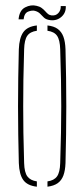

<svg xmlns="http://www.w3.org/2000/svg" viewBox="-20 -700 318 724"><path d="M51 -85Q49.5 -138.5 48.8 -192.2Q48 -246 48 -299.5Q48 -353 48.8 -406.8Q49.5 -460.5 51 -514Q52.5 -557 67.8 -578.5Q83 -600 119 -604V-584Q93.5 -580.5 82.8 -565Q72 -549.5 71 -514Q69 -450.5 68.2 -399Q67.5 -347.5 67.5 -299.5Q67.5 -251.5 68.2 -200Q69 -148.5 71 -85Q72 -50 83.2 -34.8Q94.5 -19.5 119 -16V4Q83 0 67.8 -21.2Q52.5 -42.5 51 -85ZM159 4V-16Q184 -19.5 195 -34.8Q206 -50 207 -85Q209 -148.5 210 -200Q211 -251.5 211 -299.5Q211 -347.5 210 -399Q209 -450.5 207 -514Q206 -549.5 195.2 -565Q184.5 -580.5 159 -584V-604Q183 -601.5 197.5 -591Q212 -580.5 219 -561.8Q226 -543 227 -514Q228.5 -460.5 229.2 -406.8Q230 -353 230 -299.5Q230 -246 229.2 -192.2Q228.5 -138.5 227 -85Q226 -57 219 -38.2Q212 -19.5 197.5 -9.2Q183 1 159 4ZM209 -677H228Q229.5 -652.5 212 -636.8Q194.5 -621 169.5 -624Q154 -626 146.2 -633.2Q138.5 -640.5 131.5 -648Q124.5 -655.5 112 -659Q101 -662 86.2 -656.2Q71.5 -650.5 69 -627H50Q53 -661 74.8 -672.2Q96.5 -683.5 118 -678Q129.5 -675.5 137 -670Q144.5 -664.5 149.8 -658.5Q155 -652.5 160.5 -647.8Q166 -643 174 -642Q190.5 -640 200.2 -651Q210 -662 209 -677Z"/></svg>

Font: Big Shoulders Stencil Display SC Thin
Style: Regular
Weight: 100
Designer: Patric King
Foundry: XO Type Co
Version: Version 2.001